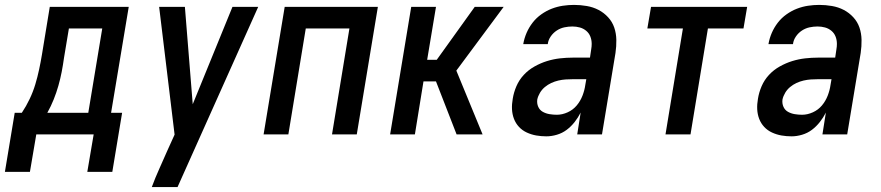

<svg xmlns="http://www.w3.org/2000/svg" viewBox="-71 -548 3591 783"><path d="M51 153H-51L-11 -88H18Q36 -115 50 -144.5Q64 -174 73 -204Q82 -234 88.5 -264.5Q95 -295 100 -325L132 -520H454L382 -88H427L387 153H285L311 0H77ZM289 -88 346 -432H210L190 -312Q186 -283 180.5 -254.5Q175 -226 167 -198Q159 -170 148 -142.5Q137 -115 122 -88Z M548 215Q562 177 579 139.5Q596 102 612 65L641 1L578 -520H683L715 -123L877 -520H982L653 215Z M1004 0 1090 -520H1470L1384 0H1283L1354 -432H1176L1105 0Z M1791 0 1707 -216H1656L1621 0H1520L1606 -520H1707L1671 -304H1710L1865 -520H1983L1790 -260L1897 0Z M2157 8Q2136 8 2116 4.5Q2096 1 2077.5 -7.5Q2059 -16 2045.5 -30.5Q2032 -45 2025 -63.5Q2018 -82 2017 -102.5Q2016 -123 2020 -145Q2024 -171 2035 -196.5Q2046 -222 2065 -242.5Q2084 -263 2109 -277Q2134 -291 2160 -299Q2186 -307 2212.5 -310Q2239 -313 2265 -313H2335L2340 -347Q2341 -352 2341.5 -358Q2342 -364 2342 -369Q2342 -385 2336.5 -399Q2331 -413 2319.5 -422.5Q2308 -432 2293.5 -436Q2279 -440 2263 -440Q2247 -440 2230.5 -436.5Q2214 -433 2199.5 -423.5Q2185 -414 2175 -399.5Q2165 -385 2163 -369V-368H2063V-369Q2067 -392 2076.5 -414Q2086 -436 2101 -455.5Q2116 -475 2136.5 -489.5Q2157 -504 2179 -512.5Q2201 -521 2224 -524.5Q2247 -528 2270 -528Q2296 -528 2322 -523.5Q2348 -519 2370 -507.5Q2392 -496 2409 -477.5Q2426 -459 2434 -435.5Q2442 -412 2442.5 -385.5Q2443 -359 2439 -332L2384 0H2283L2297 -89Q2287 -69 2272.5 -50.5Q2258 -32 2240 -18.5Q2222 -5 2200 1.5Q2178 8 2157 8ZM2200 -80Q2222 -80 2244 -90Q2266 -100 2281 -118Q2296 -136 2304.5 -158Q2313 -180 2316 -202L2320 -225H2265Q2250 -225 2235.5 -224Q2221 -223 2206 -219.5Q2191 -216 2177 -209.5Q2163 -203 2151 -193Q2139 -183 2131 -169.5Q2123 -156 2120 -142Q2118 -126 2124 -112.5Q2130 -99 2142.5 -92Q2155 -85 2170 -82.5Q2185 -80 2200 -80Z M2643 0 2714 -432H2569L2584 -520H2976L2961 -432H2816L2745 0Z M3157 8Q3136 8 3116 4.5Q3096 1 3077.5 -7.5Q3059 -16 3045.5 -30.5Q3032 -45 3025 -63.5Q3018 -82 3017 -102.5Q3016 -123 3020 -145Q3024 -171 3035 -196.5Q3046 -222 3065 -242.5Q3084 -263 3109 -277Q3134 -291 3160 -299Q3186 -307 3212.5 -310Q3239 -313 3265 -313H3335L3340 -347Q3341 -352 3341.5 -358Q3342 -364 3342 -369Q3342 -385 3336.5 -399Q3331 -413 3319.5 -422.5Q3308 -432 3293.5 -436Q3279 -440 3263 -440Q3247 -440 3230.5 -436.5Q3214 -433 3199.5 -423.5Q3185 -414 3175 -399.5Q3165 -385 3163 -369V-368H3063V-369Q3067 -392 3076.5 -414Q3086 -436 3101 -455.5Q3116 -475 3136.5 -489.5Q3157 -504 3179 -512.5Q3201 -521 3224 -524.5Q3247 -528 3270 -528Q3296 -528 3322 -523.5Q3348 -519 3370 -507.5Q3392 -496 3409 -477.5Q3426 -459 3434 -435.5Q3442 -412 3442.5 -385.5Q3443 -359 3439 -332L3384 0H3283L3297 -89Q3287 -69 3272.5 -50.5Q3258 -32 3240 -18.5Q3222 -5 3200 1.5Q3178 8 3157 8ZM3200 -80Q3222 -80 3244 -90Q3266 -100 3281 -118Q3296 -136 3304.5 -158Q3313 -180 3316 -202L3320 -225H3265Q3250 -225 3235.5 -224Q3221 -223 3206 -219.5Q3191 -216 3177 -209.5Q3163 -203 3151 -193Q3139 -183 3131 -169.5Q3123 -156 3120 -142Q3118 -126 3124 -112.5Q3130 -99 3142.5 -92Q3155 -85 3170 -82.5Q3185 -80 3200 -80Z"/></svg>

Font: Iosevka Semibold Oblique
Style: Regular
Weight: 600
Italic angle: -9°
Monospace: yes
Designer: Belleve Invis
Foundry: Belleve Invis
Version: Version 32.5.0; ttfautohint (v1.8.4)